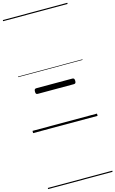

<svg xmlns="http://www.w3.org/2000/svg" viewBox="-210 -1083 996 1657"><g transform="rotate(-15 288.0 -255.0)"><path d="M127 -317Q116 -317 112 -322.5Q108 -328 108 -341Q108 -355 112 -361Q116 -367 127 -367H449Q459 -367 463.5 -361Q468 -355 468 -341Q468 -328 463.5 -322.5Q459 -317 449 -317ZM0 490H576V500H0ZM0 -20H576V0H0ZM0 -505H576V-500H0ZM0 -1010H576V-1000H0Z"/></g></svg>

Font: Playwrite ES Deco Guides
Style: Regular
Weight: 400
Designer: Veronika Burian, José Scaglione
Foundry: TypeTogether
Version: Version 1.003